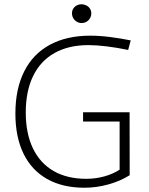

<svg xmlns="http://www.w3.org/2000/svg" viewBox="-20 -882 708 913"><path d="M381.3 10.7Q277.8 10.7 204.1 -30.8Q130.4 -72.3 91.8 -151.4Q53.2 -230.5 53.2 -341.8Q53.2 -459 95 -542.2Q136.7 -625.5 216.8 -668.9Q296.9 -712.4 409.2 -712.4Q454.1 -712.4 504.9 -705.8Q555.7 -699.2 601.6 -689.9L589.4 -644.5Q537.6 -655.3 488.3 -661.4Q439 -667.5 400.4 -667.5Q306.2 -667.5 239.3 -629.9Q172.4 -592.3 137.5 -520.5Q102.5 -448.7 102.5 -347.2Q102.5 -247.6 136.5 -176.8Q170.4 -106 234.9 -68.8Q299.3 -31.7 390.6 -31.7Q434.1 -31.7 475.3 -43Q516.6 -54.2 548.8 -75.2V-304.2H375V-348.1H596.2L596.7 -48.8Q551.3 -20.5 494.9 -4.9Q438.5 10.7 381.3 10.7ZM368.2 -772.5Q356 -772.5 345.5 -778.6Q335 -784.7 328.6 -795.2Q322.3 -805.7 322.3 -818.8Q322.3 -831.5 328.6 -841.3Q335 -851.1 345.2 -856.4Q355.5 -861.8 367.2 -861.8Q379.4 -861.8 390.1 -856.4Q400.9 -851.1 407.5 -841.3Q414.1 -831.5 414.1 -818.8Q414.1 -806.2 408 -795.4Q401.9 -784.7 391.4 -778.6Q380.9 -772.5 368.2 -772.5Z"/></svg>

Font: DavidDev Light
Style: Regular
Weight: 300
Designer: David.dev
Foundry: David.dev
Version: Version 1.001;FEAKit 1.0